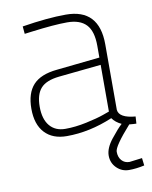

<svg xmlns="http://www.w3.org/2000/svg" viewBox="-81 -570 656 830"><g transform="rotate(-10 247.0 -154.5)"><path d="M411 -353V-65Q415 -29 486 -23L484 8Q473 8 453 6Q379 89 379 113Q379 137 392 151.5Q405 166 426 166L482 159L486 192Q450 200 418.5 200Q387 200 364.5 178Q342 156 342 123.5Q342 91 372 53Q402 15 421 -2Q395 -14 381 -34Q279 9 179 9Q117 9 82.5 -28Q48 -65 48 -133.5Q48 -202 81 -238Q114 -274 186 -281L376 -301V-353Q376 -417 348.5 -446Q321 -475 265 -475Q208 -475 107 -462L76 -458L73 -491Q185 -509 265 -509Q411 -509 411 -353ZM190 -250Q133 -244 109 -217Q85 -190 85 -136Q85 -82 109.5 -52.5Q134 -23 178 -23Q222 -23 271 -33.5Q320 -44 348 -54L376 -64V-269Z"/></g></svg>

Font: Titillium Web[RUS by Daymarius]
Style: Regular
Weight: 200
Designer: Cyrillization by Daymarius
Foundry: Cyrillization by Daymarius
Version: Version 1.002 September 11, 2018